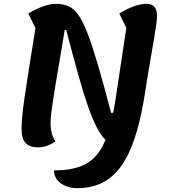

<svg xmlns="http://www.w3.org/2000/svg" viewBox="-20 -746 921 1006"><path d="M383 240Q354 240 326.5 229.5Q299 219 281 198Q263 177 263 147Q341 147 395.5 128Q450 109 486.5 66Q523 23 546 -48.5Q569 -120 585 -223L642 -600L605 -675Q645 -700 681.5 -713Q718 -726 749 -726Q803 -726 803 -661Q803 -651 799 -620.5Q795 -590 787.5 -545.5Q780 -501 771 -449Q762 -397 753 -343.5Q744 -290 737 -242Q710 -75 665.5 31.5Q621 138 552.5 189Q484 240 383 240ZM180 26Q135 26 114 3Q93 -20 93 -71Q93 -98 96.5 -136Q100 -174 108.5 -233.5Q117 -293 131 -382Q145 -471 166 -599L128 -675Q168 -699 205.5 -712.5Q243 -726 274 -726Q328 -726 328 -660Q328 -650 323.5 -619.5Q319 -589 312 -545.5Q305 -502 296 -450Q287 -398 278 -345Q269 -292 261.5 -244.5Q254 -197 249.5 -160.5Q245 -124 245 -105Q245 -71 251.5 -47Q258 -23 271 -6Q227 26 180 26ZM650 26Q615 26 586 17.5Q557 9 533 -13.5Q509 -36 486.5 -79.5Q464 -123 440.5 -190.5Q417 -258 389.5 -356.5Q362 -455 327 -589H274L273 -726Q309 -726 337.5 -714Q366 -702 390 -668.5Q414 -635 438.5 -571.5Q463 -508 493 -406.5Q523 -305 562 -155L649 -154Z"/></svg>

Font: Lemonada Medium
Style: Regular
Weight: 500
Designer: Mohamed Gaber (Arabic), Eduardo Tunni (Latin)
Foundry: Kief Type Foundry
Version: Version 4.004; ttfautohint (v1.8.2)